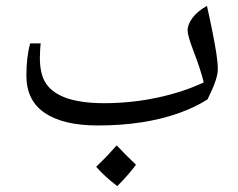

<svg xmlns="http://www.w3.org/2000/svg" viewBox="-20 -563 812 655"><path d="M314 -135Q196 -135 133 -177.5Q70 -220 70 -305Q70 -369 83 -415H119Q118 -411 117 -394.5Q116 -378 116 -366Q116 -308 138 -276.5Q160 -245 208 -228Q232 -220 263.5 -215.5Q295 -211 335 -211Q428 -211 517 -230Q606 -249 675 -282Q670 -303 661 -330.5Q652 -358 639 -392Q629 -418 624.5 -434.5Q620 -451 620 -459Q620 -480 637 -502.5Q654 -525 686 -543Q697 -494 705 -453.5Q713 -413 718 -381.5Q723 -350 723 -326Q723 -309 714 -283.5Q705 -258 688 -224Q644 -196 587 -176Q530 -156 461.5 -145.5Q393 -135 314 -135ZM380 72Q358 55 340 38.5Q322 22 308 6Q331 -16 348 -34Q365 -52 378 -67Q413 -30 444 -1Q432 15 416 33.5Q400 52 380 72Z"/></svg>

Font: Noto Naskh Arabic UI
Style: Regular
Weight: 400
Designer: Monotype Design Team, David Williams, Mohamad Dakak and Nizar Qandah
Foundry: Monotype Imaging Inc.
Version: Version 2.014